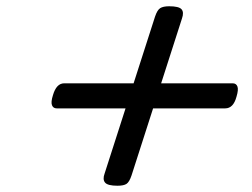

<svg xmlns="http://www.w3.org/2000/svg" viewBox="-20 -744 803 613"><path d="M355 -151Q324 -151 315.5 -161Q307 -171 314 -190L475 -691Q482 -712 491.5 -718Q501 -724 520 -724Q551 -724 559.5 -714.5Q568 -705 561 -685L400 -184Q393 -163 384 -157Q375 -151 355 -151ZM161 -398Q150 -398 146 -408Q142 -418 149 -440Q160 -478 185 -478H723Q734 -478 738 -468Q742 -458 735 -435Q725 -398 699 -398Z"/></svg>

Font: Playwrite DE LA
Style: Regular
Weight: 400
Designer: Veronika Burian, José Scaglione
Foundry: TypeTogether
Version: Version 1.002